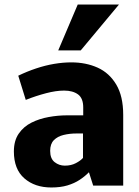

<svg xmlns="http://www.w3.org/2000/svg" viewBox="-20 -809 608 837"><path d="M203.6 8.3Q131.8 8.3 86.2 -31.5Q40.5 -71.3 40.5 -148.9Q40.5 -195.8 61.8 -226.6Q83 -257.3 117.2 -274.4Q151.4 -291.5 192.1 -298.8Q232.9 -306.2 271.5 -306.2H342.8V-340.8Q342.8 -380.9 320.1 -397.5Q297.4 -414.1 259.3 -414.1Q224.6 -414.1 180.7 -402.6Q136.7 -391.1 92.3 -373.5L59.6 -479Q98.1 -497.6 137.5 -510.7Q176.8 -523.9 215.8 -530.5Q254.9 -537.1 291 -537.1Q354.5 -537.1 405.5 -514.2Q456.5 -491.2 486.8 -440.4Q517.1 -389.6 517.1 -308.1V0H386.2L367.7 -58.1Q350.1 -40 327.1 -24.9Q304.2 -9.8 273.9 -0.7Q243.7 8.3 203.6 8.3ZM262.7 -86.9Q290 -86.9 310.5 -97.7Q331.1 -108.4 341.8 -120.6V-227.1H312.5Q283.7 -227.1 257.3 -220.7Q231 -214.4 214.8 -198Q198.7 -181.6 198.7 -151.4Q198.7 -117.2 218.3 -102.1Q237.8 -86.9 262.7 -86.9ZM233.9 -589.4 318.8 -789.1H498.5L332 -589.4Z"/></svg>

Font: Comme ExtraBold
Style: Regular
Weight: 800
Version: Version 1.000;gftools[0.9.27]